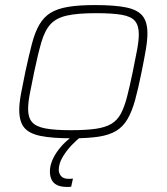

<svg xmlns="http://www.w3.org/2000/svg" viewBox="-20 -538 661 758"><path d="M264 8Q185 8 139.5 -1.5Q94 -11 75 -35Q56 -59 56 -104Q56 -131 63 -168.5Q70 -206 80 -254Q94 -319 106 -365Q118 -411 135.5 -441Q153 -471 180 -487.5Q207 -504 249.5 -511Q292 -518 355 -518Q434 -518 479 -508.5Q524 -499 543 -475Q562 -451 562 -407Q562 -379 555.5 -341Q549 -303 539 -254Q526 -189 513.5 -143.5Q501 -98 483.5 -68Q466 -38 439 -21.5Q412 -5 370 1.5Q328 8 264 8ZM260 -24Q319 -24 357.5 -29.5Q396 -35 419.5 -49Q443 -63 457 -89Q471 -115 481.5 -155.5Q492 -196 504 -254Q514 -303 521 -340Q528 -377 528 -403Q528 -437 513 -455Q498 -473 461 -479.5Q424 -486 359 -486Q286 -486 244 -476.5Q202 -467 179.5 -442.5Q157 -418 143.5 -372Q130 -326 115 -254Q105 -206 98 -169.5Q91 -133 91 -107Q91 -74 106.5 -56Q122 -38 159 -31Q196 -24 260 -24ZM245 200Q220 200 205 192.5Q190 185 183.5 171Q177 157 177 139Q177 103 204 63Q231 23 280 -10L302 0Q284 13 263 35Q242 57 227 82.5Q212 108 212 133Q212 146 221 157Q230 168 251 168Q254 168 257.5 168Q261 168 268 167L261 199Q256 200 253 200Q250 200 245 200Z"/></svg>

Font: Saira SemiExpanded Thin
Style: Italic
Weight: 250
Width: 6
Italic angle: -12°
Designer: Hector Gatti with collaboration of the Omnibus-Type team
Foundry: Omnibus-Type
Version: Version 1.101